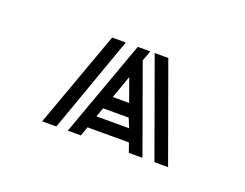

<svg xmlns="http://www.w3.org/2000/svg" viewBox="-46 -479 423 331"><g transform="rotate(20 165.5 -313.5)"><path d="M256 -225 192 -402H217L281 -225ZM50 -225 114 -402H139L76 -225ZM97 -225 161 -402H184L177 -383L234 -225H209L203 -242H127L121 -225ZM150 -306H180L165 -348ZM135 -265H195L188 -282H141Z"/></g></svg>

Font: Zen Tokyo Zoo
Style: Regular
Weight: 400
Designer: Yoshimichi Ohira
Foundry: A-1 Corp ZenFonts
Version: Version 1.002; ttfautohint (v1.8.3)